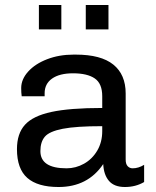

<svg xmlns="http://www.w3.org/2000/svg" viewBox="-20 -740 625 770"><path d="M226 -622H136V-720H226ZM415 -622H324V-720H415ZM484 -365V-100Q484 -82 492 -73.5Q500 -65 512 -65Q535 -65 558 -79V-10Q524 10 481 10Q438 10 417 -14.5Q396 -39 394 -82Q332 10 215 10Q131 10 89.5 -26.5Q48 -63 48 -142Q48 -204 80 -239.5Q112 -275 186 -291Q260 -307 390 -307V-354Q390 -405 360 -425.5Q330 -446 273 -446Q219 -446 189 -425Q159 -404 159 -366V-354H67Q65 -368 65 -387Q65 -422 93 -453Q121 -484 169 -502.5Q217 -521 275 -521H284Q385 -521 434.5 -481Q484 -441 484 -365ZM142 -134Q142 -65 247 -65Q284 -65 317 -83.5Q350 -102 370 -136Q390 -170 390 -214V-234Q285 -234 231.5 -223.5Q178 -213 160 -192Q142 -171 142 -134Z"/></svg>

Font: Chivo
Style: Regular
Weight: 400
Designer: Hector Gatti
Foundry: Omnibus-Type
Version: Version 1.006; ttfautohint (v1.4.1)